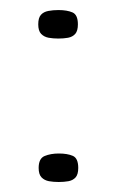

<svg xmlns="http://www.w3.org/2000/svg" viewBox="-20 -363 235 384"><path d="M57.3 -27.1Q57.3 -46.1 69.3 -51Q81.4 -56 97.7 -56Q114.7 -56 125.6 -51.3Q136.5 -46.6 136.5 -27.1Q136.5 -14.2 131.2 -8.2Q125.9 -2.3 117 -0.6Q108.1 1 97.4 1Q86.9 1 77.9 -0.6Q68.9 -2.3 63.1 -8.2Q57.3 -14.2 57.3 -27.1ZM56.5 -314.3Q56.5 -327.4 61.9 -333.4Q67.2 -339.3 76.6 -341.1Q86 -342.9 96.9 -342.9Q114 -342.9 124.9 -338.2Q135.8 -333.5 135.8 -314.3Q135.8 -301.3 130.5 -295.2Q125.1 -289.2 116.2 -287.5Q107.4 -285.9 96.6 -285.9Q86.2 -285.9 77.2 -287.5Q68.2 -289.2 62.3 -295.2Q56.5 -301.3 56.5 -314.3Z"/></svg>

Font: Genos Thin
Style: Regular
Weight: 100
Designer: Robert E. Leuschke
Foundry: Robert E. Leuschke
Version: Version 1.010